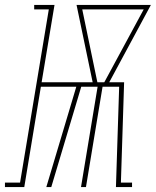

<svg xmlns="http://www.w3.org/2000/svg" viewBox="-81 -755 629 775"><path d="M-61 0V-18H0L116 -717H57V-735H139L87 -423H293L228 -735H528L360 -423H420L407 -18H452V0H387L400 -405H333L266 0H246L313 -405H247L126 0H106L227 -405H84L17 0ZM312 -423H340L499 -717H251Z"/></svg>

Font: Iosevka Slab Thin Oblique
Style: Regular
Weight: 100
Italic angle: -9°
Monospace: yes
Designer: Belleve Invis
Foundry: Belleve Invis
Version: Version 11.1.0; ttfautohint (v1.8.3)